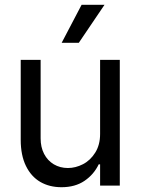

<svg xmlns="http://www.w3.org/2000/svg" viewBox="-20 -783 593 810"><path d="M402.3 -530.3H485.4V0H402.3V-89.8H396.5Q376 -46.9 336.4 -20Q296.9 6.8 239.3 6.8Q188.5 6.8 149.9 -15.6Q111.3 -38.1 89.4 -83Q67.4 -127.9 67.4 -193.4V-530.3H151.4V-199.2Q151.4 -162.1 166 -133.8Q180.7 -105.5 207 -89.8Q233.4 -74.2 266.6 -74.2Q298.8 -74.2 330.1 -90.3Q361.3 -106.4 381.8 -139.2Q402.3 -171.9 402.3 -217.8ZM324.2 -762.7H420.9L312.5 -602.5H240.2Z"/></svg>

Font: Pretendard JP Variable
Style: Regular
Weight: 400
Designer: Base glyphs from Inter by Rasmus Andersson; Hangul glyphs from Noto Sans CJK(Source Han Sans) by Jang Soo-young and Kang
Foundry: Kil Hyung-jin
Version: Version 1.307;Glyphs 3.2 (3192)